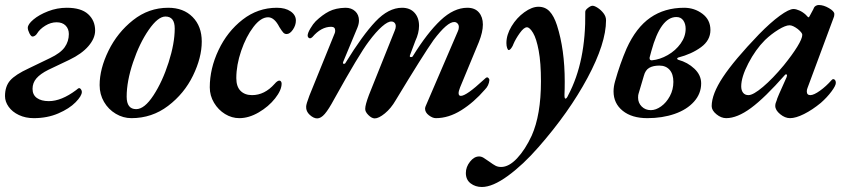

<svg xmlns="http://www.w3.org/2000/svg" viewBox="-32 -458 3406 767"><path d="M-12 -74Q-12 -113 8.5 -136.5Q29 -160 83 -185L168 -226Q210 -246 226.5 -269.5Q243 -293 243 -322Q243 -343 230 -356Q217 -369 194 -369Q171 -369 149 -355.5Q127 -342 116 -324Q113 -319 108 -315.5Q103 -312 98 -312Q92 -312 85.5 -325Q79 -338 79 -347Q79 -361 101.5 -380Q124 -399 160 -413Q196 -427 235 -427Q292 -427 320 -401.5Q348 -376 348 -336Q348 -305 321.5 -274Q295 -243 245 -219L161 -179Q129 -163 113.5 -145Q98 -127 98 -103Q98 -79 115.5 -66.5Q133 -54 163 -54Q213 -54 272 -98Q274 -99 277.5 -102.5Q281 -106 285 -106Q288 -106 291.5 -101Q295 -96 295 -91Q295 -75 270 -49.5Q245 -24 201 -5Q157 14 103 14Q70 14 43.5 1.5Q17 -11 2.5 -31.5Q-12 -52 -12 -74Z M366 -118Q366 -183 401.5 -255.5Q437 -328 499.5 -377.5Q562 -427 640 -427Q701 -427 737.5 -390Q774 -353 774 -292Q774 -228 739 -156Q704 -84 639.5 -35Q575 14 493 14Q460 14 430.5 -3.5Q401 -21 383.5 -51Q366 -81 366 -118ZM666 -344Q666 -392 629 -392Q599 -392 562 -338.5Q525 -285 499.5 -209Q474 -133 474 -72Q474 -22 512 -22Q545 -22 581 -77Q617 -132 641.5 -208.5Q666 -285 666 -344Z M806 -109Q806 -184 841 -258Q876 -332 937 -379.5Q998 -427 1074 -427Q1108 -427 1129 -412.5Q1150 -398 1150 -376Q1150 -357 1138 -339.5Q1126 -322 1113 -322Q1105 -322 1099.5 -328Q1094 -334 1084 -350Q1064 -389 1039 -389Q1010 -389 980.5 -350.5Q951 -312 931.5 -255Q912 -198 912 -146Q912 -112 929 -95Q946 -78 975 -78Q1025 -78 1065 -123Q1076 -136 1084 -136Q1088 -136 1090.5 -132.5Q1093 -129 1093 -124Q1093 -98 1067 -65Q1041 -32 1001.5 -9Q962 14 924 14Q894 14 867 -2.5Q840 -19 823 -47.5Q806 -76 806 -109Z M1191 -32Q1191 -42 1204 -76L1305 -325Q1307 -329 1307 -336Q1307 -351 1291 -351Q1251 -351 1216 -310Q1211 -305 1206 -305Q1203 -305 1200 -308Q1197 -311 1197 -316Q1197 -326 1208 -344.5Q1219 -363 1229 -373Q1256 -399 1282.5 -412.5Q1309 -426 1348 -427Q1372 -427 1387 -413Q1402 -399 1402 -376Q1402 -363 1396 -348L1339 -211L1338 -207Q1338 -203 1342 -203Q1347 -203 1349 -208Q1416 -317 1468 -372Q1520 -427 1574 -427Q1606 -427 1624 -407Q1642 -387 1642 -355Q1642 -326 1627 -294L1606 -238L1605 -234Q1605 -230 1610 -230Q1616 -230 1618 -235Q1675 -327 1728 -377Q1781 -427 1835 -427Q1865 -427 1881 -408.5Q1897 -390 1897 -360Q1897 -330 1881 -290L1806 -109Q1800 -94 1800 -86Q1800 -75 1809 -75Q1831 -75 1900 -139Q1910 -149 1914 -149Q1917 -149 1920 -145.5Q1923 -142 1923 -138Q1921 -116 1905 -100Q1861 -49 1810.5 -17.5Q1760 14 1709 14Q1696 14 1681 2.5Q1666 -9 1666 -24Q1666 -27 1668 -33L1797 -333Q1801 -341 1801 -350Q1801 -359 1795.5 -364.5Q1790 -370 1783 -370Q1755 -371 1700 -298Q1659 -240 1549 -58Q1530 -25 1505.5 -5Q1481 15 1465 15Q1453 15 1439.5 1.5Q1426 -12 1427 -24Q1427 -39 1442 -79L1545 -336Q1549 -345 1549 -353Q1549 -362 1544 -367Q1539 -372 1532 -372Q1518 -373 1494 -352Q1470 -331 1441 -292Q1403 -242 1303 -62Q1281 -21 1265.5 -3Q1250 15 1235 15Q1221 15 1205.5 1Q1190 -13 1191 -32Z M1829 233Q1829 209 1845.5 188Q1862 167 1882 167Q1891 167 1900 172.5Q1909 178 1923 188Q1938 199 1947.5 204Q1957 209 1970 209Q2001 209 2033.5 174.5Q2066 140 2092 84Q2129 1 2129 -133Q2129 -207 2120 -255.5Q2111 -304 2097.5 -326.5Q2084 -349 2073 -349Q2061 -349 2044.5 -326Q2028 -303 2019 -282Q2017 -275 2011 -266.5Q2005 -258 2000 -258Q1997 -258 1994 -266Q1991 -274 1991 -286Q1991 -319 2011.5 -353Q2032 -387 2062.5 -409Q2093 -431 2119 -431Q2146 -431 2163.5 -412.5Q2181 -394 2193 -357Q2224 -260 2224 -132Q2224 -99 2223 -81V-77Q2223 -64 2227 -64Q2232 -64 2238 -78Q2309 -212 2306 -411Q2306 -418 2317 -426.5Q2328 -435 2335 -435Q2343 -435 2356 -426.5Q2369 -418 2379 -405Q2389 -392 2389 -377Q2389 -285 2315 -147Q2241 -9 2119 130Q2058 200 1997 244.5Q1936 289 1893 289Q1867 289 1848 274.5Q1829 260 1829 233Z M2419 -93Q2419 -112 2425 -133Q2445 -204 2471 -264Q2509 -348 2566 -387.5Q2623 -427 2701 -427Q2742 -427 2774 -403Q2806 -379 2806 -338Q2806 -297 2768.5 -269.5Q2731 -242 2677 -228Q2673 -226 2673 -223.5Q2673 -221 2678 -219Q2715 -209 2742 -183.5Q2769 -158 2769 -125Q2769 -84 2740.5 -52Q2712 -20 2663 -3Q2614 14 2554 14Q2492 14 2455.5 -15.5Q2419 -45 2419 -93ZM2707 -343Q2707 -363 2697.5 -376.5Q2688 -390 2670 -390Q2607 -390 2570 -254L2563 -228V-225Q2563 -217 2572 -217Q2604 -220 2635.5 -238Q2667 -256 2687 -284Q2707 -312 2707 -343ZM2658 -131Q2658 -162 2643 -179Q2628 -196 2602 -196Q2577 -196 2561.5 -187Q2546 -178 2540 -155L2519 -84Q2517 -79 2517 -68Q2517 -47 2531.5 -32.5Q2546 -18 2568 -18Q2588 -18 2609 -33Q2630 -48 2644 -74Q2658 -100 2658 -131Z M2811 -34Q2811 -82 2856 -150Q2901 -218 3000 -321Q3046 -368 3083 -395Q3120 -422 3138 -422Q3148 -422 3161.5 -416Q3175 -410 3187 -399Q3196 -389 3197 -389Q3199 -389 3200 -390Q3201 -391 3203 -395Q3208 -405 3213.5 -414.5Q3219 -424 3219 -426Q3221 -431 3226.5 -434.5Q3232 -438 3239 -438Q3258 -438 3279.5 -425.5Q3301 -413 3301 -402Q3301 -393 3298 -387L3194 -107Q3191 -100 3191 -93Q3191 -78 3205 -78Q3219 -78 3243.5 -95.5Q3268 -113 3290 -138Q3294 -142 3296 -142Q3301 -142 3304 -138Q3307 -134 3307 -127Q3307 -116 3289.5 -92.5Q3272 -69 3247 -47Q3213 -19 3180 -2.5Q3147 14 3124 14Q3104 14 3084.5 -2Q3065 -18 3065 -35Q3065 -45 3071 -58Q3070 -61 3110 -149Q3112 -155 3112 -156Q3112 -160 3109.5 -161Q3107 -162 3104 -159Q3023 -67 2968 -26.5Q2913 14 2869 14Q2849 14 2830 -1.5Q2811 -17 2811 -34ZM3099 -197Q3133 -239 3153 -271.5Q3173 -304 3173 -319Q3173 -327 3155 -342Q3135 -357 3122 -357Q3106 -357 3077.5 -339.5Q3049 -322 3024 -298Q2986 -260 2957.5 -205Q2929 -150 2929 -113Q2929 -97 2936.5 -87.5Q2944 -78 2958 -78Q2977 -78 3016 -111Q3055 -144 3099 -197Z"/></svg>

Font: EB Garamond SemiBold
Style: Italic
Weight: 600
Italic angle: -17.2°
Designer: Georg Duffner and Octavio Pardo
Foundry: Georg Duffner
Version: Version 1.000